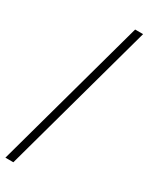

<svg xmlns="http://www.w3.org/2000/svg" viewBox="-228 -800 745 962"><g transform="rotate(30 144.0 -319.5)"><path d="M0 121 242 -760H288L46 121Z"/></g></svg>

Font: Noto Rashi Hebrew Light
Style: Regular
Weight: 300
Version: Version 1.006